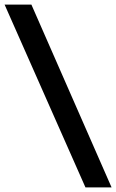

<svg xmlns="http://www.w3.org/2000/svg" viewBox="-40 -763 507 838"><path d="M333 55 -20 -743H97L447 55Z"/></svg>

Font: Saira Expanded SemiBold
Style: Regular
Weight: 600
Width: 7
Designer: Hector Gatti with collaboration of the Omnibus-Type team
Foundry: Omnibus-Type
Version: Version 1.100; ttfautohint (v1.8.3)